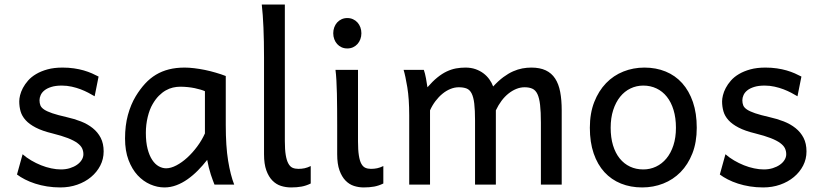

<svg xmlns="http://www.w3.org/2000/svg" viewBox="-20 -801 3561 833"><path d="M251.5 -507.8Q277.8 -507.8 301 -504.4Q324.2 -501 343.5 -495.4Q362.8 -489.7 378.9 -482.7Q395 -475.6 407.7 -468.8L390.6 -383.3Q378.4 -390.6 363 -398.7Q347.7 -406.7 329.8 -413.6Q312 -420.4 291.3 -425Q270.5 -429.7 248 -429.7Q221.2 -429.7 202.6 -423.8Q184.1 -418 172.9 -408.9Q161.6 -399.9 156.5 -388.4Q151.4 -377 151.4 -366.2Q151.4 -353.5 155.3 -343.8Q159.2 -334 171.6 -325.7Q184.1 -317.4 207 -309.6Q230 -301.8 268.6 -293Q301.8 -285.6 331.1 -274.2Q360.4 -262.7 382.3 -245.1Q404.3 -227.5 417 -202.9Q429.7 -178.2 429.7 -144Q429.7 -110.8 415 -82.5Q400.4 -54.2 375 -33Q349.6 -11.7 315.4 0.2Q281.2 12.2 241.7 12.2Q211.9 12.2 184.3 7.8Q156.7 3.4 132.6 -4.4Q108.4 -12.2 88.4 -22.5Q68.4 -32.7 53.7 -43.9L78.1 -131.8Q94.7 -117.2 115.5 -105Q136.2 -92.8 158.2 -84Q180.2 -75.2 202.4 -70.6Q224.6 -65.9 244.1 -65.9Q265.6 -65.9 283.4 -71.5Q301.3 -77.1 314.2 -86.2Q327.1 -95.2 334.5 -107.2Q341.8 -119.1 341.8 -131.8Q341.8 -145.5 336.2 -157.5Q330.6 -169.4 315.7 -180.4Q300.8 -191.4 274.7 -201.7Q248.5 -211.9 207.5 -222.2Q163.1 -232.9 135 -247.6Q106.9 -262.2 91.1 -279.8Q75.2 -297.4 69.3 -317.9Q63.5 -338.4 63.5 -361.3Q63.5 -372.6 67.1 -387.7Q70.8 -402.8 79.3 -419.2Q87.9 -435.5 101.8 -451.4Q115.7 -467.3 136.7 -479.7Q157.7 -492.2 186 -500Q214.4 -507.8 251.5 -507.8Z M959.5 -258.8Q959.5 -166.5 969.7 -103.8Q980 -41 996.1 0H910.6Q908.2 -6.3 903.8 -17.6Q899.4 -28.8 894.8 -43.2Q890.1 -57.6 886 -74.2Q881.8 -90.8 878.9 -107.4Q859.9 -83 838.6 -61.5Q817.4 -40 793.9 -23.4Q770.5 -6.8 745.1 2.7Q719.7 12.2 693.4 12.2Q662.6 12.2 632.1 -1Q601.6 -14.2 577.1 -40.5Q552.7 -66.9 537.6 -106.7Q522.5 -146.5 522.5 -200.2Q522.5 -256.3 534.9 -302Q547.4 -347.7 568.8 -383.3Q587.9 -414.6 609.4 -438Q630.9 -461.4 656.5 -476.8Q682.1 -492.2 712.9 -500Q743.7 -507.8 781.2 -507.8Q799.8 -507.8 822.5 -505.1Q845.2 -502.4 868.9 -497.6Q892.6 -492.7 916 -485.8Q939.5 -479 959.5 -471.2ZM761.7 -424.8Q746.1 -424.8 730.2 -421.1Q714.4 -417.5 699 -408.7Q683.6 -399.9 669.2 -385.5Q654.8 -371.1 642.1 -349.1Q628.9 -326.7 620.8 -293.2Q612.8 -259.8 612.8 -224.6Q612.8 -184.1 620.4 -155Q627.9 -126 640.4 -107.2Q652.8 -88.4 668.7 -79.6Q684.6 -70.8 700.7 -70.8Q721.2 -70.8 745.4 -83.5Q769.5 -96.2 792.5 -117.2Q815.4 -138.2 835.7 -165.5Q856 -192.9 869.1 -222.2V-405.3Q861.8 -408.7 850.3 -412.1Q838.9 -415.5 825 -418.5Q811 -421.4 794.7 -423.1Q778.3 -424.8 761.7 -424.8Z M1125.5 -551.8Q1125.5 -623.5 1123 -681.2Q1120.6 -738.8 1115.7 -781.2H1215.8V-189Q1215.8 -151.9 1219.7 -128.4Q1223.6 -105 1231 -91.6Q1238.3 -78.1 1249 -73.2Q1259.8 -68.4 1274.4 -68.4Q1288.6 -68.4 1301.3 -71Q1314 -73.7 1328.1 -80.6V-4.9Q1308.1 4.9 1288.3 8.5Q1268.6 12.2 1242.7 12.2Q1220.2 12.2 1199.2 5.6Q1178.2 -1 1161.9 -17.6Q1145.5 -34.2 1135.5 -61.8Q1125.5 -89.4 1125.5 -131.8V-551.8Z M1425.8 -656.7Q1425.8 -670.4 1430.2 -682.4Q1434.6 -694.3 1442.6 -703.4Q1450.7 -712.4 1461.9 -717.5Q1473.1 -722.7 1486.8 -722.7Q1500.5 -722.7 1511.7 -717.5Q1522.9 -712.4 1531 -703.4Q1539.1 -694.3 1543.5 -682.4Q1547.9 -670.4 1547.9 -656.7Q1547.9 -643.1 1543.5 -631.1Q1539.1 -619.1 1531 -610.1Q1522.9 -601.1 1511.7 -595.9Q1500.5 -590.8 1486.8 -590.8Q1473.1 -590.8 1461.9 -595.9Q1450.7 -601.1 1442.6 -610.1Q1434.6 -619.1 1430.2 -631.1Q1425.8 -643.1 1425.8 -656.7ZM1589.4 -68.4Q1603.5 -68.4 1616.2 -71Q1628.9 -73.7 1643.1 -80.6V-4.9Q1623 4.9 1603.3 8.5Q1583.5 12.2 1557.6 12.2Q1536.1 12.2 1515.6 5.6Q1495.1 -1 1479 -17.6Q1462.9 -34.2 1452.9 -61.8Q1442.9 -89.4 1442.9 -131.8V-258.8Q1442.9 -294.4 1442.6 -329.1Q1442.4 -363.8 1441.7 -394.8Q1440.9 -425.8 1439.5 -452.4Q1438 -479 1435.5 -498H1533.2V-188Q1533.2 -150.4 1536.9 -127Q1540.5 -103.5 1547.6 -90.6Q1554.7 -77.6 1565.2 -73Q1575.7 -68.4 1589.4 -68.4Z M2131.3 0H2041V-278.3Q2041 -323.7 2037.6 -351.8Q2034.2 -379.9 2026.1 -395.8Q2018.1 -411.6 2004.4 -417Q1990.7 -422.4 1970.2 -422.4Q1952.1 -422.4 1934.1 -415Q1916 -407.7 1899.7 -394.3Q1883.3 -380.9 1869.4 -362.5Q1855.5 -344.2 1845.7 -322.3V0H1755.4V-300.3Q1755.4 -372.6 1747.1 -422.6Q1738.8 -472.7 1731 -498H1818.8Q1824.2 -482.4 1828.1 -461.2Q1832 -439.9 1834.5 -422.4Q1856.9 -448.2 1877.4 -464.8Q1897.9 -481.4 1918.2 -491Q1938.5 -500.5 1958.5 -504.2Q1978.5 -507.8 1999.5 -507.8Q2023.4 -507.8 2043 -501Q2062.5 -494.1 2077.4 -482.9Q2092.3 -471.7 2103 -456.8Q2113.8 -441.9 2119.6 -425.8Q2142.6 -450.7 2164.1 -466.6Q2185.5 -482.4 2206.1 -491.5Q2226.6 -500.5 2246.3 -504.2Q2266.1 -507.8 2285.2 -507.8Q2322.3 -507.8 2347.7 -495.8Q2373 -483.9 2388.4 -460.4Q2403.8 -437 2410.4 -402.3Q2417 -367.7 2417 -322.3V0H2326.7V-268.6Q2326.7 -315.9 2323.2 -345.7Q2319.8 -375.5 2311.8 -392.6Q2303.7 -409.7 2290 -416Q2276.4 -422.4 2255.9 -422.4Q2237.8 -422.4 2220.2 -415.3Q2202.6 -408.2 2186.3 -395.3Q2169.9 -382.3 2156 -363.8Q2142.1 -345.2 2131.3 -322.3Z M2539.1 -246.6Q2539.1 -309.6 2558.1 -358.2Q2577.1 -406.7 2609.4 -440.2Q2641.6 -473.6 2684.6 -490.7Q2727.5 -507.8 2775.9 -507.8Q2826.2 -507.8 2867.9 -490.7Q2909.7 -473.6 2939.7 -440.2Q2969.7 -406.7 2986.3 -358.2Q3002.9 -309.6 3002.9 -246.6Q3002.9 -183.6 2983.9 -135.3Q2964.8 -86.9 2932.6 -54.2Q2900.4 -21.5 2857.4 -4.6Q2814.5 12.2 2766.1 12.2Q2715.8 12.2 2674.1 -4.6Q2632.3 -21.5 2602.3 -54.2Q2572.3 -86.9 2555.7 -135.3Q2539.1 -183.6 2539.1 -246.6ZM2629.4 -246.6Q2629.4 -204.1 2639.6 -170.4Q2649.9 -136.7 2668.7 -113.5Q2687.5 -90.3 2713.4 -78.1Q2739.3 -65.9 2771 -65.9Q2800.3 -65.9 2826.2 -78.1Q2852.1 -90.3 2871.3 -113.5Q2890.6 -136.7 2901.6 -170.4Q2912.6 -204.1 2912.6 -246.6Q2912.6 -289.6 2902.3 -323.5Q2892.1 -357.4 2873.3 -381.1Q2854.5 -404.8 2828.4 -417.2Q2802.2 -429.7 2771 -429.7Q2741.2 -429.7 2715.3 -417.2Q2689.5 -404.8 2670.4 -381.1Q2651.4 -357.4 2640.4 -323.5Q2629.4 -289.6 2629.4 -246.6Z M3300.8 -507.8Q3327.1 -507.8 3350.3 -504.4Q3373.5 -501 3392.8 -495.4Q3412.1 -489.7 3428.2 -482.7Q3444.3 -475.6 3457 -468.8L3439.9 -383.3Q3427.7 -390.6 3412.4 -398.7Q3397 -406.7 3379.2 -413.6Q3361.3 -420.4 3340.6 -425Q3319.8 -429.7 3297.4 -429.7Q3270.5 -429.7 3252 -423.8Q3233.4 -418 3222.2 -408.9Q3210.9 -399.9 3205.8 -388.4Q3200.7 -377 3200.7 -366.2Q3200.7 -353.5 3204.6 -343.8Q3208.5 -334 3220.9 -325.7Q3233.4 -317.4 3256.3 -309.6Q3279.3 -301.8 3317.9 -293Q3351.1 -285.6 3380.4 -274.2Q3409.7 -262.7 3431.6 -245.1Q3453.6 -227.5 3466.3 -202.9Q3479 -178.2 3479 -144Q3479 -110.8 3464.4 -82.5Q3449.7 -54.2 3424.3 -33Q3398.9 -11.7 3364.7 0.2Q3330.6 12.2 3291 12.2Q3261.2 12.2 3233.6 7.8Q3206.1 3.4 3181.9 -4.4Q3157.7 -12.2 3137.7 -22.5Q3117.7 -32.7 3103 -43.9L3127.4 -131.8Q3144 -117.2 3164.8 -105Q3185.5 -92.8 3207.5 -84Q3229.5 -75.2 3251.7 -70.6Q3273.9 -65.9 3293.5 -65.9Q3314.9 -65.9 3332.8 -71.5Q3350.6 -77.1 3363.5 -86.2Q3376.5 -95.2 3383.8 -107.2Q3391.1 -119.1 3391.1 -131.8Q3391.1 -145.5 3385.5 -157.5Q3379.9 -169.4 3365 -180.4Q3350.1 -191.4 3324 -201.7Q3297.9 -211.9 3256.8 -222.2Q3212.4 -232.9 3184.3 -247.6Q3156.2 -262.2 3140.4 -279.8Q3124.5 -297.4 3118.7 -317.9Q3112.8 -338.4 3112.8 -361.3Q3112.8 -372.6 3116.5 -387.7Q3120.1 -402.8 3128.7 -419.2Q3137.2 -435.5 3151.1 -451.4Q3165 -467.3 3186 -479.7Q3207 -492.2 3235.4 -500Q3263.7 -507.8 3300.8 -507.8Z"/></svg>

Font: Andika DR AuSIL
Style: Regular
Weight: 400
Designer: Annie Olsen & Victor Gaultney
Foundry: SIL International
Version: Version 0.003